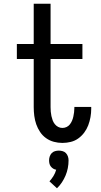

<svg xmlns="http://www.w3.org/2000/svg" viewBox="-20 -755 540 1025"><path d="M313 8Q290 8 267.5 2Q245 -4 226 -17.5Q207 -31 194 -50.5Q181 -70 173.5 -91.5Q166 -113 163 -136.5Q160 -160 160 -183V-440H70V-520H160V-735H250V-520H420V-440H250V-183Q250 -171 251 -159Q252 -147 254.5 -135.5Q257 -124 261 -113Q265 -102 272.5 -92.5Q280 -83 290.5 -77.5Q301 -72 313 -72Q325 -72 335.5 -77Q346 -82 353 -91Q360 -100 364.5 -110.5Q369 -121 371.5 -132.5Q374 -144 375.5 -155.5Q377 -167 377 -178V-184H467V-174Q467 -152 463 -129.5Q459 -107 451 -86Q443 -65 429.5 -47Q416 -29 398 -16Q380 -3 358 2.5Q336 8 313 8ZM284 250 244 213Q256 200 265.5 184.5Q275 169 280 151Q272 150 264.5 145.5Q257 141 251.5 134Q246 127 244 118.5Q242 110 242 101Q242 90 245.5 80Q249 70 256 62.5Q263 55 273.5 52Q284 49 294 49Q304 49 314.5 52Q325 55 332 62.5Q339 70 342.5 80Q346 90 346 101Q346 122 342 142.5Q338 163 330 182Q322 201 310.5 218.5Q299 236 284 250Z"/></svg>

Font: Iosevka Custom Medium
Style: Regular
Weight: 500
Monospace: yes
Designer: Belleve Invis
Foundry: Belleve Invis
Version: Version 32.5.0; ttfautohint (v1.8.4)